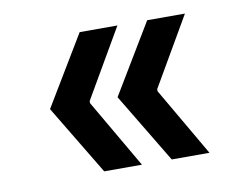

<svg xmlns="http://www.w3.org/2000/svg" viewBox="-54 -568 707 546"><g transform="rotate(-10 300.0 -295.0)"><path d="M401 -94 280 -295 401 -496H510L395 -298V-292L510 -94ZM206 -94 85 -295 206 -496H315L200 -298V-292L315 -94Z"/></g></svg>

Font: DM Mono Medium
Style: Regular
Weight: 500
Designer: Colophon Foundry
Foundry: Colophon Foundry
Version: Version 1.000; ttfautohint (v1.8.2.53-6de2)